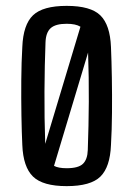

<svg xmlns="http://www.w3.org/2000/svg" viewBox="-20 -627 454 654"><path d="M207 7Q126 7 92.5 -25.5Q59 -58 56 -133Q54 -174 53 -233Q52 -292 52.5 -354.5Q53 -417 56 -467Q59 -543 92.5 -575Q126 -607 207 -607Q289 -607 322 -574.5Q355 -542 358 -467Q360 -421 361 -362.5Q362 -304 361.5 -244Q361 -184 358 -133Q355 -58 322 -25.5Q289 7 207 7ZM135 -482Q132 -406 131.5 -316Q131 -226 134 -137L254 -536Q238 -546 207 -546Q169 -546 152.5 -531Q136 -516 135 -482ZM207 -54Q247 -54 262.5 -69Q278 -84 279 -116Q282 -198 282.5 -280.5Q283 -363 280 -448L164 -62Q179 -54 207 -54Z"/></svg>

Font: Big Shoulders Text
Style: Regular
Weight: 400
Designer: Patric King
Foundry: XO Type Co
Version: Version 1.000; ttfautohint (v1.8.2)